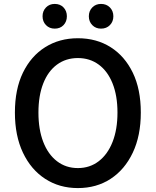

<svg xmlns="http://www.w3.org/2000/svg" viewBox="-20 -945 794 979"><path d="M377 14Q283 14 210.5 -33Q138 -80 97 -166.5Q56 -253 56 -371Q56 -490 97 -574.5Q138 -659 210.5 -704.5Q283 -750 377 -750Q472 -750 544 -704.5Q616 -659 657 -574.5Q698 -490 698 -371Q698 -253 657 -166.5Q616 -80 544 -33Q472 14 377 14ZM377 -88Q438 -88 483.5 -123Q529 -158 554 -221.5Q579 -285 579 -371Q579 -457 554 -519.5Q529 -582 483.5 -615.5Q438 -649 377 -649Q316 -649 270.5 -615.5Q225 -582 200.5 -519.5Q176 -457 176 -371Q176 -285 200.5 -221.5Q225 -158 270.5 -123Q316 -88 377 -88ZM259 -799Q232 -799 214.5 -817Q197 -835 197 -862Q197 -889 214.5 -907Q232 -925 259 -925Q287 -925 304 -907Q321 -889 321 -862Q321 -835 304 -817Q287 -799 259 -799ZM495 -799Q468 -799 450.5 -817Q433 -835 433 -862Q433 -889 450.5 -907Q468 -925 495 -925Q523 -925 540.5 -907Q558 -889 558 -862Q558 -835 540.5 -817Q523 -799 495 -799Z"/></svg>

Font: Noto Sans SC Medium
Style: Regular
Weight: 500
Designer: Ryoko NISHIZUKA  (kana, bopomofo & ideographs); Paul D. Hunt (Latin, Greek & Cyrillic); Sandoll Communications , Soo-you
Foundry: Adobe
Version: Version 2.004-H2;hotconv 1.0.118;makeotfexe 2.5.65603